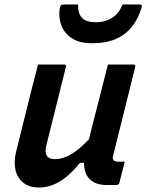

<svg xmlns="http://www.w3.org/2000/svg" viewBox="-20 -823 651 854"><path d="M149 -536H265Q277 -536 273 -525Q251 -437 229.5 -350.5Q208 -264 186 -176Q171 -115 225 -115Q255 -115 291.5 -134Q328 -153 376 -204Q388 -255 401 -304.5Q414 -354 428 -410Q442 -466 460 -536H573Q584 -536 581 -524Q557 -427 531.5 -324.5Q506 -222 484 -134Q478 -116 486 -110Q491 -104 504 -104H535Q529 -81 523 -57Q517 -33 511 -10Q508 0 498 0H456Q404 0 378.5 -26.5Q353 -53 354 -99H336Q290 -42 245.5 -15.5Q201 11 154 11Q109 11 82.5 -11Q56 -33 48.5 -69Q41 -105 51 -145Q69 -219 87.5 -292.5Q106 -366 124 -439Q131 -465 137.5 -489.5Q144 -514 149 -536ZM407 -724Q446 -724 477 -742.5Q508 -761 525 -803H599Q609 -803 610.5 -799Q612 -795 607 -781Q582 -705 528.5 -668Q475 -631 397 -631H384Q335 -631 302 -651.5Q269 -672 254.5 -706Q240 -740 245 -781Q247 -795 251 -799Q255 -803 265 -803H327Q327 -761 345.5 -742.5Q364 -724 407 -724Z"/></svg>

Font: Recursive Sn Lnr St SmB
Style: Italic
Weight: 600
Italic angle: -15°
Version: Version 1.079;hotconv 1.0.112;makeotfexe 2.5.65598; ttfautoh